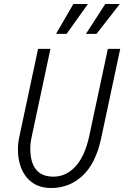

<svg xmlns="http://www.w3.org/2000/svg" viewBox="-20 -935 623 963"><path d="M70 -187Q70 -219 78 -254L171 -690H233L140 -254Q132 -219 132 -191Q132 -49 248 -49Q311 -49 358 -99.5Q405 -150 427 -250L521 -690H583L487 -240Q460 -115 394 -53.5Q328 8 236 8Q158 8 114 -45Q70 -98 70 -187ZM261 -765 348 -915H421L314 -765ZM411 -765 508 -915H581L464 -765Z"/></svg>

Font: Radio Canada Condensed Light
Style: Italic
Weight: 300
Width: 3
Italic angle: -12°
Designer: Charles Daoud, Etienne Aubert Bonn, Alexandre Saumier Demers, Jacques Le Bailly
Foundry: Radio-Canada
Version: Version 2.104; ttfautohint (v1.8.4.7-5d5b);gftools[0.9.28.de